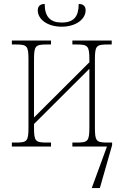

<svg xmlns="http://www.w3.org/2000/svg" viewBox="-20 -741 624 971"><path d="M292 -606C364 -606 413 -644 413 -689C413 -710 401 -721 378 -721C378 -657 353 -627 292 -627C234 -627 206 -657 206 -721C183 -721 171 -709 171 -689C171 -643 220 -606 292 -606ZM40 0H238V-20H217C158 -20 152 -27 152 -98V-114L432 -393V-98C432 -27 425 -20 367 -20H346V0H521L444 210H485L547 -7V-20H525C466 -20 460 -27 460 -98V-438C460 -509 466 -516 525 -516H545V-536H346V-516H367C425 -516 432 -509 432 -438V-426L152 -147V-438C152 -509 158 -516 217 -516H238V-536H40V-516H59C118 -516 124 -509 124 -438V-98C124 -27 118 -20 59 -20H40Z"/></svg>

Font: Noto Serif SemiCondensed Thin
Style: Regular
Weight: 100
Width: 4
Designer: Monotype Design Team
Foundry: Monotype Imaging Inc.
Version: Version 2.015